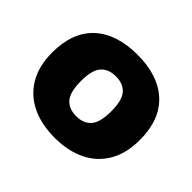

<svg xmlns="http://www.w3.org/2000/svg" viewBox="-132 -739 929 929"><g transform="rotate(45 333.0 -274.0)"><path d="M333.5 10.5Q242 10.5 174.8 -22.2Q107.5 -55 70.5 -118.2Q33.5 -181.5 33.5 -273.5Q33.5 -412 112.2 -484.8Q191 -557.5 333.5 -557.5Q475.5 -557.5 554.2 -484.5Q633 -411.5 633 -274Q633 -182 596 -118.5Q559 -55 491.8 -22.2Q424.5 10.5 333.5 10.5ZM333.5 -137Q383.5 -137 410.2 -167.5Q437 -198 437 -273.5Q437 -349.5 410 -379.5Q383 -409.5 333.5 -409.5Q283.5 -409.5 256.5 -379.5Q229.5 -349.5 229.5 -274Q229.5 -198.5 256.2 -167.8Q283 -137 333.5 -137Z"/></g></svg>

Font: Encode Sans SmExp XBd
Style: Regular
Weight: 800
Width: 6
Designer: Multiple Designers
Foundry: Impallari Type
Version: Version 3.002; ttfautohint (v1.8.3) -l 8 -r 50 -G 200 -x 14 